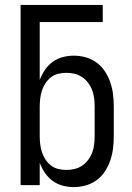

<svg xmlns="http://www.w3.org/2000/svg" viewBox="-20 -755 540 783"><path d="M281 8Q258 8 235.5 2Q213 -4 194.5 -17.5Q176 -31 163 -50.5Q150 -70 142 -91V0H64V-735H399V-665H142V-429Q150 -450 163 -469.5Q176 -489 194.5 -502.5Q213 -516 235.5 -522Q258 -528 281 -528Q306 -528 330.5 -521Q355 -514 375 -499Q395 -484 408.5 -463Q422 -442 430 -418.5Q438 -395 441 -370Q444 -345 444 -320V-200Q444 -175 441 -150Q438 -125 430 -101.5Q422 -78 408.5 -57Q395 -36 375 -21Q355 -6 330.5 1Q306 8 281 8ZM251 -62Q268 -62 284.5 -66Q301 -70 315 -79.5Q329 -89 339.5 -103Q350 -117 356 -133Q362 -149 364 -166Q366 -183 366 -200V-320Q366 -337 364 -354Q362 -371 356 -387Q350 -403 339.5 -417Q329 -431 315 -440.5Q301 -450 284.5 -454Q268 -458 251 -458Q234 -458 217.5 -454Q201 -450 188 -440Q175 -430 165.5 -415.5Q156 -401 151 -385.5Q146 -370 144 -353.5Q142 -337 142 -320V-200Q142 -183 144 -166.5Q146 -150 151 -134.5Q156 -119 165.5 -104.5Q175 -90 188 -80Q201 -70 217.5 -66Q234 -62 251 -62Z"/></svg>

Font: Iosevka Term SS14
Style: Regular
Weight: 400
Monospace: yes
Designer: Belleve Invis
Foundry: Belleve Invis
Version: Version 24.1.1; ttfautohint (v1.8.4)